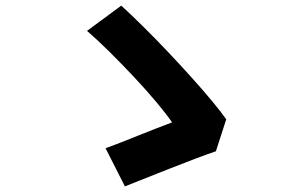

<svg xmlns="http://www.w3.org/2000/svg" viewBox="-20 -691 1040 684"><path d="M749 -152Q719 -142 675.5 -125.5Q632 -109 585 -90.5Q538 -72 495.5 -55Q453 -38 425 -27L356 -163Q379 -171 410.5 -183.5Q442 -196 476 -209.5Q510 -223 540.5 -235Q571 -247 593 -255Q574 -283 538.5 -325.5Q503 -368 458.5 -415.5Q414 -463 369.5 -507Q325 -551 290 -581L412 -671Q448 -638 491.5 -595Q535 -552 578.5 -506Q622 -460 662.5 -415Q703 -370 735 -331.5Q767 -293 786 -266Z"/></svg>

Font: Noto Sans JP Thin ExtraBold
Style: Regular
Weight: 800
Version: Version 2.004-H2;hotconv 1.0.118;makeotfexe 2.5.65603